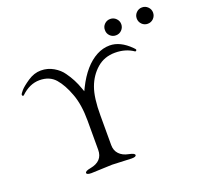

<svg xmlns="http://www.w3.org/2000/svg" viewBox="-135 -946 1162 1105"><g transform="rotate(-20 446.0 -393.5)"><path d="M682.6 -706.5Q668 -691.9 647 -691.9Q626 -691.9 611.3 -706.5Q596.7 -721.2 597.2 -742.2Q596.7 -762.7 611.3 -777.3Q626 -792 647 -792Q668 -792 682.6 -777.3Q697.3 -762.7 697.3 -742.2Q697.3 -721.7 682.6 -706.5ZM841.8 -792Q862.8 -792 877.4 -777.3Q892.1 -762.7 892.1 -742.2Q892.1 -721.7 877.4 -706.5Q862.8 -691.9 841.8 -691.9Q821.3 -691.9 806.6 -706.5Q792 -721.2 792 -742.2Q792 -762.7 806.6 -777.3Q821.3 -792 841.8 -792ZM325.2 -107.9V-287.1Q325.2 -384.3 299.8 -452.1Q274.9 -520 240.2 -560.1Q205.1 -600.1 144 -600.1Q83 -600.1 29.8 -548.8Q27.8 -546.9 23.9 -548.3Q20 -549.8 20 -555.7Q20 -561.5 35.2 -579.1Q50.8 -597.2 89.8 -623.5Q128.9 -649.9 170.4 -649.9Q211.9 -649.9 247.1 -629.4Q282.2 -608.9 301.8 -580.1Q337.9 -530.3 357.9 -472.2L365.2 -452.1L375 -472.2Q432.1 -586.9 511.7 -629.4Q550.3 -649.9 591.8 -649.9Q655.8 -649.9 716.8 -588.9Q728 -578.1 728 -574.2Q728 -570.3 724.6 -568.4Q721.2 -566.4 719.2 -566.9Q671.9 -600.1 606.4 -600.1Q541 -600.1 495.1 -560.1Q449.2 -520 426.8 -458.5Q404.3 -397 404.8 -288.1V-107.9Q404.8 -74.2 425.3 -52.7Q445.8 -31.2 481.4 -24.4Q517.1 -17.6 517.1 -6.3Q517.1 5.4 487.8 4.9L371.1 0L243.2 4.9Q214.4 4.9 213.9 -6.3Q213.9 -18.1 247.1 -23.9Q325.2 -38.1 325.2 -107.9Z"/></g></svg>

Font: EBGaramond
Style: Regular
Weight: 400
Version: Version 000.012g